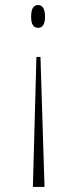

<svg xmlns="http://www.w3.org/2000/svg" viewBox="-20 -562 324 759"><path d="M131 -542C114 -542 103 -530 103 -496C103 -463 114 -452 131 -452C146 -452 158 -463 158 -496C158 -530 146 -542 131 -542ZM140 -337H124L110 177H156Z"/></svg>

Font: Noto Serif Display ExtraLight
Style: Regular
Weight: 200
Designer: Monotype Design Team
Foundry: Monotype Imaging Inc.
Version: Version 2.009